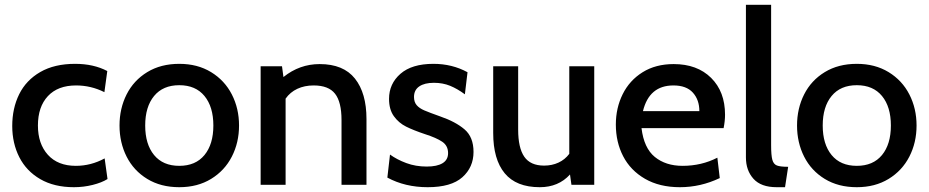

<svg xmlns="http://www.w3.org/2000/svg" viewBox="-20 -770 3869 800"><path d="M31 -245Q31 -319 60 -377.5Q89 -436 148 -470Q207 -504 293 -504Q370 -504 427 -474L415 -386Q359 -414 297 -414Q221 -414 179.5 -369.5Q138 -325 138 -247Q138 -171 179.5 -125Q221 -79 296 -79Q359 -79 416 -110L428 -24Q404 -9 366 0.5Q328 10 288 10Q206 10 148 -23.5Q90 -57 60.5 -115Q31 -173 31 -245Z M478 -247Q478 -318 507.5 -376.5Q537 -435 593.5 -469.5Q650 -504 727 -504Q803 -504 859.5 -469.5Q916 -435 946 -376.5Q976 -318 976 -247Q976 -176 946 -117.5Q916 -59 859.5 -24.5Q803 10 727 10Q650 10 593.5 -24.5Q537 -59 507.5 -117.5Q478 -176 478 -247ZM869 -247Q869 -325 832 -370Q795 -415 727 -415Q659 -415 622 -370Q585 -325 585 -247Q585 -169 622 -124Q659 -79 727 -79Q795 -79 832 -124Q869 -169 869 -247Z M1507 -274V0H1403V-270Q1403 -345 1376 -379.5Q1349 -414 1287 -414Q1249 -414 1219 -400Q1189 -386 1170 -359V0H1066V-494H1155L1161 -449Q1228 -503 1312 -503Q1411 -503 1459 -442.5Q1507 -382 1507 -274Z M1594 -30 1605 -126Q1634 -105 1673 -90.5Q1712 -76 1758 -76Q1801 -76 1824 -90Q1847 -104 1847 -132Q1847 -163 1822.5 -179.5Q1798 -196 1751 -211Q1703 -227 1672 -242.5Q1641 -258 1621 -286Q1601 -314 1601 -358Q1601 -421 1648.5 -462.5Q1696 -504 1786 -504Q1864 -504 1928 -469L1917 -377Q1886 -400 1855.5 -412.5Q1825 -425 1788 -425Q1749 -425 1727 -410Q1705 -395 1705 -366Q1705 -345 1716 -332Q1727 -319 1748 -310Q1769 -301 1814 -285Q1878 -263 1915.5 -231Q1953 -199 1953 -137Q1953 -73 1906.5 -31.5Q1860 10 1762 10Q1668 10 1594 -30Z M2456 -494V0H2361L2355 -43Q2307 10 2229 10Q2131 10 2083 -48Q2035 -106 2035 -216V-494H2139V-230Q2139 -154 2164.5 -117Q2190 -80 2247 -80Q2280 -80 2307 -92.5Q2334 -105 2352 -129V-494Z M2546 -251Q2546 -320 2574.5 -377.5Q2603 -435 2657.5 -469Q2712 -503 2787 -503Q2885 -503 2943 -445.5Q3001 -388 3001 -292Q3001 -266 2995 -236H2653Q2663 -153 2708.5 -116Q2754 -79 2824 -79Q2903 -79 2969 -113L2979 -28Q2899 10 2813 10Q2728 10 2667.5 -25Q2607 -60 2576.5 -119Q2546 -178 2546 -251ZM2894 -307Q2894 -354 2867 -384Q2840 -414 2786 -414Q2685 -414 2659 -307Z M3088 -114V-750H3193V-165Q3193 -123 3198 -104.5Q3203 -86 3217 -80.5Q3231 -75 3264 -75L3251 10H3216Q3151 10 3119.5 -25Q3088 -60 3088 -114Z M3301 -247Q3301 -318 3330.5 -376.5Q3360 -435 3416.5 -469.5Q3473 -504 3550 -504Q3626 -504 3682.5 -469.5Q3739 -435 3769 -376.5Q3799 -318 3799 -247Q3799 -176 3769 -117.5Q3739 -59 3682.5 -24.5Q3626 10 3550 10Q3473 10 3416.5 -24.5Q3360 -59 3330.5 -117.5Q3301 -176 3301 -247ZM3692 -247Q3692 -325 3655 -370Q3618 -415 3550 -415Q3482 -415 3445 -370Q3408 -325 3408 -247Q3408 -169 3445 -124Q3482 -79 3550 -79Q3618 -79 3655 -124Q3692 -169 3692 -247Z"/></svg>

Font: Cabin Medium
Style: Regular
Weight: 500
Designer: Pablo Impallari
Foundry: Pablo Impallari. http://www.impallari.com Igino Marini. http://www.ikern.com
Version: Version 2.200